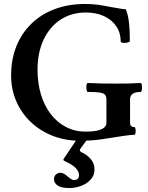

<svg xmlns="http://www.w3.org/2000/svg" viewBox="-20 -696 744 967"><path d="M385 13Q310 13 246.5 -11.5Q183 -36 135.5 -81Q88 -126 62 -186Q36 -246 36 -316Q36 -397 62.5 -463Q89 -529 138.5 -577Q188 -625 256.5 -650.5Q325 -676 409 -676Q442 -676 472.5 -672Q503 -668 537 -661Q566 -656 583 -653Q600 -650 614 -649Q625 -621 629.5 -583.5Q634 -546 634 -490Q634 -485 623 -482Q612 -479 601 -480Q590 -481 588 -486Q588 -530 566 -563Q544 -596 504.5 -614.5Q465 -633 412 -633Q340 -633 285 -597Q230 -561 199.5 -496Q169 -431 169 -344Q169 -278 186 -221Q203 -164 235 -122Q267 -80 312 -56.5Q357 -33 412 -33Q446 -33 469 -38Q492 -43 504 -53Q516 -63 516 -78V-196Q516 -219 498.5 -226Q481 -233 422 -233Q418 -233 416 -244Q414 -255 415.5 -266.5Q417 -278 422 -278Q458 -276 494 -275.5Q530 -275 565 -275Q596 -275 626.5 -275.5Q657 -276 688 -278Q693 -278 694.5 -266.5Q696 -255 694.5 -244Q693 -233 688 -233Q635 -233 635 -196V-78Q635 -56 656 -56Q661 -56 662.5 -46Q664 -36 662.5 -26.5Q661 -17 656 -17Q648 -17 632.5 -15.5Q617 -14 594.5 -10.5Q572 -7 541 -2Q512 3 485 6.5Q458 10 433 11.5Q408 13 385 13ZM329 251Q289 251 270.5 238.5Q252 226 252 207Q252 191 262 182.5Q272 174 284 174Q292 174 301 178.5Q310 183 321 193Q342 211 352 211Q378 211 378 186Q378 148 309 117Q299 113 299 108Q299 106 302 102L374 -5H427L386 52Q382 57 382 61Q382 67 395 73Q456 104 456 158Q456 187 437 208Q418 229 389 240Q360 251 329 251Z"/></svg>

Font: Junicode VF
Style: Regular
Weight: 400
Designer: Peter S. Baker
Version: Version 2.213